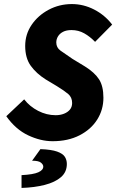

<svg xmlns="http://www.w3.org/2000/svg" viewBox="-20 -683 574 945"><path d="M239 12Q180 12 118.5 -17Q57 -46 11 -111L99 -194Q126 -159 167.5 -137.5Q209 -116 254 -116Q277 -116 295.5 -123.5Q314 -131 324.5 -144Q335 -157 335 -176Q335 -204 315.5 -220.5Q296 -237 260 -259L205 -292Q159 -321 131.5 -359Q104 -397 104 -457Q104 -514 135.5 -560.5Q167 -607 219.5 -635Q272 -663 334 -663Q391 -663 443.5 -636Q496 -609 532 -562L448 -477Q423 -503 394.5 -519Q366 -535 332 -535Q307 -535 290.5 -526.5Q274 -518 265.5 -504Q257 -490 257 -474Q257 -449 277.5 -434Q298 -419 337 -393L398 -356Q446 -326 467.5 -292.5Q489 -259 489 -202Q489 -143 458.5 -94.5Q428 -46 371.5 -17Q315 12 239 12ZM86 242V179Q144 176 168.5 165Q193 154 193 137Q193 127 181.5 117.5Q170 108 138 108L179 51Q233 53 261 63Q289 73 299 88.5Q309 104 309 124Q309 164 280 189Q251 214 200.5 227Q150 240 86 242Z"/></svg>

Font: Source Sans 3 ExtraBold
Style: Italic
Weight: 800
Italic angle: -11°
Version: Version 3.052;hotconv 1.1.0;makeotfexe 2.6.0